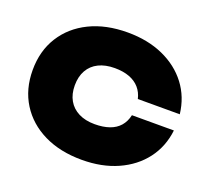

<svg xmlns="http://www.w3.org/2000/svg" viewBox="-131 -932 1212 1114"><g transform="rotate(20 474.5 -375.0)"><path d="M922 -325Q910 -222 851.5 -145Q793 -68 697 -25Q601 18 477 18Q343 18 243 -31Q143 -80 87.5 -168.5Q32 -257 32 -375Q32 -493 87.5 -581.5Q143 -670 243 -719Q343 -768 477 -768Q601 -768 697 -725Q793 -682 851.5 -605Q910 -528 922 -425H663Q654 -464 630 -491.5Q606 -519 567.5 -533.5Q529 -548 477 -548Q419 -548 377.5 -527.5Q336 -507 314 -468Q292 -429 292 -375Q292 -321 314 -282.5Q336 -244 377.5 -223Q419 -202 477 -202Q529 -202 567.5 -215.5Q606 -229 630 -256.5Q654 -284 663 -325Z"/></g></svg>

Font: Bounded
Style: Regular
Weight: 900
Designer: Vlad Churkin
Version: Version 1.0